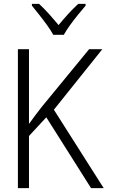

<svg xmlns="http://www.w3.org/2000/svg" viewBox="-20 -967 603 987"><path d="M72 0V-714H129V-330Q145 -352 160 -372.5Q175 -393 195 -418L438 -714H506L257 -403L513 0H448L218 -364L129 -268V0ZM254 -788Q242 -810 222.5 -837Q203 -864 182 -890.5Q161 -917 144 -938V-947H181Q206 -924 232 -895Q258 -866 281 -838Q304 -866 329.5 -894Q355 -922 382 -947H420V-938Q402 -917 380.5 -890.5Q359 -864 339.5 -837Q320 -810 308 -788Z"/></svg>

Font: Noto Sans Mono SemiCondensed Light
Style: Regular
Weight: 300
Width: 4
Designer: Monotype Design Team
Foundry: Monotype Imaging Inc.
Version: Version 2.014; ttfautohint (v1.8.4.7-5d5b)